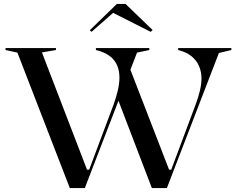

<svg xmlns="http://www.w3.org/2000/svg" viewBox="-20 -951 1197 971"><path d="M748 0 573 -457 635 -610 835 -93H846L970 -424Q984 -462 991.5 -494.5Q999 -527 999 -554Q999 -588 986.5 -617Q974 -646 948 -667Q922 -688 881 -698V-708H1150V-698L1087 -683L824 0ZM333 0 68 -685 8 -698V-708H263V-698L192 -686L420 -93H431L554 -421Q568 -459 576 -494.5Q584 -530 584 -558Q584 -613 555.5 -648Q527 -683 465 -698V-708H735V-698L673 -685L409 0ZM443 -790 434 -798 571 -931H615L752 -799L742 -790L552 -886Z"/></svg>

Font: Kalnia
Style: Regular
Weight: 400
Designer: Frida Medrano
Foundry: Frida Medrano
Version: Version 1.105